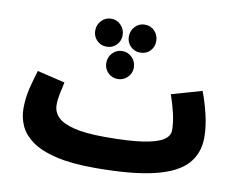

<svg xmlns="http://www.w3.org/2000/svg" viewBox="-83 -870 1234 1001"><g transform="rotate(10 534.0 -369.5)"><path d="M478 21Q352 21 270 1Q188 -19 142 -53Q96 -87 77 -130Q58 -173 58 -219Q58 -278 72 -332.5Q86 -387 98 -425L245 -390Q238 -359 231.5 -328Q225 -297 225 -268Q225 -232 250.5 -205Q276 -178 337 -162.5Q398 -147 504 -147Q628 -147 701.5 -158Q775 -169 808 -190Q841 -211 841 -242Q841 -283 830 -330Q819 -377 802 -426L962 -472Q982 -420 997.5 -356Q1013 -292 1013 -234Q1013 -150 961.5 -93Q910 -36 792.5 -7.5Q675 21 478 21ZM429 -612Q398 -612 377 -633Q356 -654 356 -685Q356 -716 377 -738Q398 -760 429 -760Q459 -760 480 -738Q501 -716 501 -685Q501 -654 480 -633Q459 -612 429 -612ZM606 -612Q576 -612 555 -633Q534 -654 534 -685Q534 -716 555 -738Q576 -760 606 -760Q638 -760 658.5 -738Q679 -716 679 -685Q679 -654 658.5 -633Q638 -612 606 -612ZM515 -456Q484 -456 463 -477.5Q442 -499 442 -529Q442 -560 463 -582Q484 -604 515 -604Q545 -604 566.5 -582Q588 -560 588 -529Q588 -499 566.5 -477.5Q545 -456 515 -456Z"/></g></svg>

Font: Noto Sans Arabic Blk
Style: Regular
Weight: 900
Designer: Monotype Design Team, Nadine Chahine, Nizar Qandah and Khaled Hosny
Foundry: Monotype Imaging Inc.
Version: Version 2.012; ttfautohint (v1.8.4.7-5d5b)